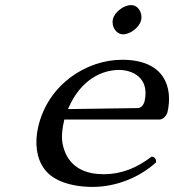

<svg xmlns="http://www.w3.org/2000/svg" viewBox="-20 -725 685 755"><path d="M424.1 -650C417.1 -620 437.2 -590 464.2 -590C495.2 -590 529.4 -621 534.9 -645C541.4 -673 524.8 -705 494.8 -705C467.8 -705 430.5 -678 424.1 -650ZM247.3 -296C298 -416 384.9 -450 448.9 -450C496.9 -450 570.4 -422 548.3 -326C546 -316 536.3 -300.2 522.3 -300ZM576.2 -109C519.2 -66 461.2 -40 386.2 -40C322 -40 266.3 -62 238.7 -120C222.5 -158 217.6 -189 232.9 -255H607.9C621.9 -255 635.8 -272 638.6 -284C660.3 -378 630.1 -490 460.1 -490C322.1 -490 169.2 -395 130.2 -226C115.9 -164 122.8 -103 154.1 -61C185.7 -16 256.7 10 344.7 10C438.7 10 530.7 -29 594.1 -87C593.6 -98 590.9 -108 576.2 -109Z"/></svg>

Font: Linux Libertine Mono O
Style: Mono Oblique
Weight: 400
Italic angle: -13°
Designer: Philipp H. Poll
Foundry: Philipp H. Poll
Version: Version 5.1.7